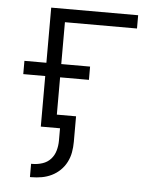

<svg xmlns="http://www.w3.org/2000/svg" viewBox="-53 -566 706 836"><g transform="rotate(5 300.0 -148.5)"><path d="M109 223V165H115Q137 165 158.5 158Q180 151 194.5 135Q209 119 215 97.5Q221 76 221 54V0H137V-221H41V-279H137V-520H517V-462H202V-279H328V-221H202V-58H286V54Q286 77 282 99.5Q278 122 267.5 142.5Q257 163 240.5 179Q224 195 203.5 205Q183 215 160.5 219Q138 223 115 223Z"/></g></svg>

Font: Iosevka Aile Light
Style: Regular
Weight: 300
Designer: Belleve Invis
Foundry: Belleve Invis
Version: Version 27.3.5; ttfautohint (v1.8.4)